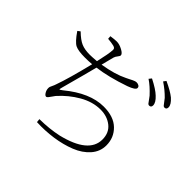

<svg xmlns="http://www.w3.org/2000/svg" viewBox="-188 -1076 1375 1375"><g transform="rotate(45 500.0 -388.5)"><path d="M271.5 -739.3 269.5 -763.7Q308.6 -769.5 329.1 -769.5Q356.4 -769.5 388.2 -752.4Q419.9 -735.4 419.9 -719.7Q419.9 -711.9 408.7 -698.2Q397.5 -684.6 393.6 -670.9Q388.7 -654.3 369.1 -575.2Q485.4 -593.8 559.6 -630.9Q568.4 -634.8 583.5 -642.6Q598.6 -650.4 605.5 -653.8Q612.3 -657.2 621.1 -660.2Q629.9 -663.1 636.7 -663.1Q650.4 -663.1 660.2 -656.7Q669.9 -650.4 669.9 -638.7Q669.9 -619.1 608.4 -596.7Q466.8 -547.9 358.4 -534.2Q340.8 -463.9 285.2 -259.8Q279.3 -238.3 281.2 -236.3Q283.2 -234.4 302.7 -249Q454.1 -374 592.8 -374Q694.3 -374 748.5 -321.3Q802.7 -268.6 802.7 -190.4Q802.7 -127.9 760.3 -79.6Q717.8 -31.2 648.9 -3.9Q580.1 23.4 498.5 35.2Q417 46.9 333 43L330.1 15.6Q429.7 14.6 515.6 -3.9Q752.9 -61.5 752.9 -200.2Q752.9 -268.6 706.1 -305.7Q659.2 -342.8 591.8 -342.8Q512.7 -342.8 434.6 -297.9Q356.4 -252.9 294.9 -183.6Q291 -178.7 281.7 -165Q272.5 -151.4 264.6 -141.6Q256.8 -131.8 250 -131.8Q239.3 -131.8 228.5 -149.4Q217.8 -167 217.8 -186.5Q217.8 -194.3 219.7 -200.2Q221.7 -206.1 228 -218.8Q234.4 -231.4 239.3 -247.1Q272.5 -338.9 319.3 -529.3Q283.2 -526.4 248 -526.4Q180.7 -526.4 150.9 -541Q121.1 -555.7 75.2 -623L94.7 -637.7Q138.7 -594.7 172.9 -580.1Q207 -565.4 258.8 -565.4Q279.3 -565.4 328.1 -569.3Q350.6 -666 352.5 -704.1Q353.5 -715.8 348.6 -721.7Q343.8 -727.5 332 -730.5Q308.6 -736.3 271.5 -739.3ZM678.7 -741.2 694.3 -760.7Q767.6 -723.6 799.8 -692.4Q836.9 -658.2 836.9 -629.9Q836.9 -608.4 816.4 -608.4Q809.6 -608.4 803.7 -614.7Q797.9 -621.1 787.6 -636.7Q777.3 -652.3 769.5 -661.1Q721.7 -712.9 678.7 -741.2ZM765.6 -801.8 780.3 -821.3Q850.6 -789.1 886.7 -759.8Q924.8 -725.6 924.8 -698.2Q924.8 -675.8 904.3 -675.8Q897.5 -675.8 891.6 -682.1Q885.7 -688.5 875.5 -703.1Q865.2 -717.8 857.4 -726.6Q817.4 -767.6 765.6 -801.8Z"/></g></svg>

Font: GenYoMin TW TTF ExtraLight
Style: Regular
Weight: 250
Version: Version 1.300